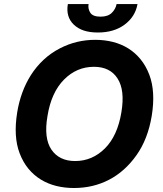

<svg xmlns="http://www.w3.org/2000/svg" viewBox="-20 -938 822 968"><path d="M66.8 -371.8Q74.9 -422.6 92.2 -470.2Q109.4 -517.8 136 -559.7Q162.6 -601.6 199.2 -636Q235.8 -670.5 282.7 -694.6Q365.4 -737.2 459.9 -737.2Q506.7 -737.2 549 -726.6Q591.3 -715.9 626.4 -694.1Q661.6 -672.2 688.7 -639Q715.9 -605.8 733 -560.7Q764.9 -476.2 745 -353.7Q725.5 -236.5 668.3 -155.9Q610.1 -73.5 529.8 -31.8Q449.6 9.9 353 9.9Q306.1 9.9 263.8 -0.5Q221.6 -11 186.1 -32.7Q150.6 -54.3 123.2 -87.5Q95.9 -120.7 78.8 -165.8Q46.9 -249.6 66.8 -371.8ZM239.3 -183.6Q278.8 -126.1 358.7 -126.1Q445.3 -126.1 509.2 -190Q572.4 -253.2 592 -371.8Q610.8 -483.7 572.4 -542.6Q534.8 -601.2 453.8 -601.2Q366.5 -601.2 302.6 -536.6Q238.6 -471.9 219.5 -353.7Q199.9 -241.8 239.3 -183.6ZM322.1 -917.6H426.5Q422.6 -893.1 435.4 -873.6Q448.2 -854 486.9 -854Q524.5 -854 544 -873.6Q563.2 -892.8 567.8 -917.6H673.3Q661.9 -853.7 608.3 -813.9Q554.7 -774.1 473.7 -774.1Q432.9 -774.1 403.1 -783.9Q373.2 -793.7 351.9 -813.9Q311.1 -853.3 322.1 -917.6Z"/></svg>

Font: Inter P
Style: Bold Italic
Weight: 700
Italic angle: 9.39999°
Designer: Rasmus Andersson
Foundry: rsms
Version: Version 3.018;git-588b23468